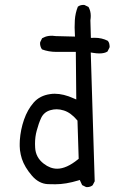

<svg xmlns="http://www.w3.org/2000/svg" viewBox="-20 -769 540 784"><path d="M335 -4.9Q349.1 -4.9 358.4 -12.7L366.7 -28.8Q364.7 -108.9 361.8 -188L350.6 -554.7L359.9 -553.2Q374 -550.8 385.7 -550.8Q406.7 -550.8 418.9 -558.6L427.2 -575.2Q427.7 -577.1 427.7 -580.1Q427.7 -583 426.8 -586.9Q425.8 -595.7 419.9 -602.5Q396 -614.7 366.7 -614.7Q362.8 -614.7 351.1 -614.3L349.1 -686Q350.6 -695.8 350.6 -704.1Q350.6 -724.6 341.3 -740.7L325.2 -748.5Q323.2 -749 321.3 -749Q307.1 -749 297.9 -741.7Q287.6 -716.3 285.6 -687Q284.7 -671.9 284.7 -657Q284.7 -642.1 286.1 -619.6L208 -621.6Q199.2 -623 193.6 -623Q188 -623 184.8 -622.8Q181.6 -622.6 178.2 -622.1Q174.8 -621.6 171.4 -620.8Q168 -620.1 164.6 -618.7Q158.2 -616.2 151.9 -612.8L144 -596.7Q143.6 -594.7 143.6 -590.6Q143.6 -586.4 145.3 -580.1Q147 -573.7 151.4 -567.4Q178.2 -557.1 210.9 -557.1H289.6L291.5 -362.8L281.2 -367.2Q239.3 -386.2 203.1 -386.2Q193.8 -386.2 185.1 -384.8Q142.6 -378.9 117.4 -350.1Q92.3 -321.3 78.1 -280.5Q64 -239.7 61 -196.8Q60.5 -188 60.5 -182.9Q60.5 -177.7 60.5 -171.9Q60.5 -166 61.5 -156.2Q64 -137.2 69.3 -120.6Q80.6 -86.4 109.9 -52.2Q138.2 -19 175.3 -17.1Q188.5 -16.6 206.1 -16.6Q248.5 -16.6 299.8 -32.2L305.7 -34.2L315.4 -13.2L331.1 -5.4Q333 -4.9 335 -4.9ZM213.4 -80.1Q185.1 -80.1 158.7 -100.6Q125.5 -126 123.5 -166.5Q123 -174.3 123 -181.6Q123 -210.9 129.9 -235.4Q137.7 -265.1 147.9 -287.1Q159.7 -312 186.5 -319.3Q198.2 -322.8 211.7 -322.8Q225.1 -322.8 240.7 -317.9Q269 -309.1 294.9 -278.3L296.4 -276.4Q299.3 -202.1 301.3 -120.6L298.3 -118.2Q251.5 -80.1 213.4 -80.1Z"/></svg>

Font: Bakudai
Style: ExtraLight
Weight: 200
Version: Version 1.48